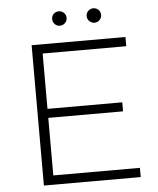

<svg xmlns="http://www.w3.org/2000/svg" viewBox="-58 -905 784 954"><g transform="rotate(-5 334.5 -428.0)"><path d="M605 -46V0H122V-700H590V-654H173V-378H546V-333H173V-46ZM271 -784Q256 -784 245.5 -794.5Q235 -805 235 -820Q235 -836 245.5 -846Q256 -856 271 -856Q286 -856 296.5 -845.5Q307 -835 307 -820Q307 -805 296 -794.5Q285 -784 271 -784ZM443 -784Q429 -784 418 -794.5Q407 -805 407 -820Q407 -835 417.5 -845.5Q428 -856 443 -856Q458 -856 468.5 -846Q479 -836 479 -820Q479 -805 468.5 -794.5Q458 -784 443 -784Z"/></g></svg>

Font: Hilab Light
Style: Regular
Weight: 300
Designer: Cristianderson Lima
Foundry: Cristianderson
Version: Version 1.0